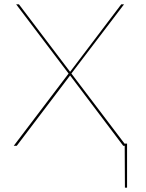

<svg xmlns="http://www.w3.org/2000/svg" viewBox="-20 -678 677 893"><path d="M571 -10V195H561L560 0H553L306 -327L58 0H44L299 -336L55 -658H68L306 -344L544 -658H557L312 -336L560 -9V-10Z"/></svg>

Font: Ysabeau Infant Hairline
Style: Regular
Weight: 100
Designer: Christian Thalmann (Catharsis Fonts)
Version: Version 0.003